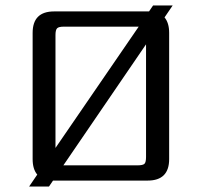

<svg xmlns="http://www.w3.org/2000/svg" viewBox="-20 -664 742 706"><path d="M517 -87V-501L213 -56H485Q505 -56 511 -61.5Q517 -67 517 -87ZM184 -535V-120L490 -566H215Q196 -566 190 -560Q184 -554 184 -535ZM602 -543V-79Q602 0 523 0H175L160 22H87L117 -22Q100 -42 100 -79V-543Q100 -622 179 -622H528L543 -644H615L585 -600Q602 -580 602 -543Z"/></svg>

Font: Sarpanch
Style: Regular
Weight: 400
Designer: Manushi Parikh (Devanagari and Latin), Jyotish Sonowal (Devanagari)
Foundry: Indian Type Foundry
Version: Version 2.004;PS 1.0;hotconv 1.0.78;makeotf.lib2.5.61930; tt